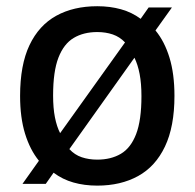

<svg xmlns="http://www.w3.org/2000/svg" viewBox="-20 -572 610 602"><path d="M467.5 -476.5Q496 -442 511.5 -391Q527 -340 527 -271.5Q527 -175 497.2 -112.5Q467.5 -50 413 -20Q358.5 10 285 10Q244.5 10 210.2 0.2Q176 -9.5 148 -30.5L123.5 4.5H50.5L102 -68Q74 -102.5 58.5 -153Q43 -203.5 43 -271Q43 -368.5 72.5 -430.5Q102 -492.5 156.2 -522.5Q210.5 -552.5 285 -552.5Q325 -552.5 359.2 -543Q393.5 -533.5 421 -513L446 -548.5H519ZM285 -471.5Q242 -471.5 211 -453Q180 -434.5 163.2 -391.2Q146.5 -348 146.5 -272.5Q146.5 -233.5 152.2 -204.2Q158 -175 168.5 -154.5L372 -439Q355.5 -456.5 333.5 -464Q311.5 -471.5 285 -471.5ZM285 -71.5Q328 -71.5 359 -89.8Q390 -108 406.8 -151.5Q423.5 -195 423.5 -270.5Q423.5 -310 417.8 -340Q412 -370 401.5 -391L197.5 -104.5Q214 -86.5 236.2 -79Q258.5 -71.5 285 -71.5Z"/></svg>

Font: Encode Sans Condensed Thin Medium
Style: Regular
Weight: 500
Version: Version 3.002